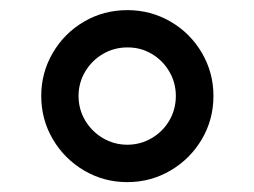

<svg xmlns="http://www.w3.org/2000/svg" viewBox="-20 -419 510 385"><path d="M235.4 -53.8Q282.2 -53.8 321.9 -77.1Q361.6 -100.4 384.8 -139.9Q408 -179.4 408 -226.7Q408 -273.3 384.8 -313Q361.6 -352.7 321.9 -375.7Q282.2 -398.7 235.4 -398.7Q188.1 -398.7 148.6 -375.7Q109.1 -352.7 85.9 -313Q62.7 -273.3 62.7 -226.7Q62.7 -179.4 85.9 -139.9Q109.1 -100.4 148.6 -77.1Q188.1 -53.8 235.4 -53.8ZM236.5 -323.9Q262.7 -323.9 284.7 -310.7Q306.8 -297.5 319.7 -275.1Q332.6 -252.8 332.6 -226.7Q332.6 -200 319.7 -177.6Q306.8 -155.3 284.2 -142Q261.6 -128.8 235.4 -128.8Q208.8 -128.8 186.4 -142Q163.9 -155.3 150.7 -177.6Q137.5 -200 137.5 -226.7Q137.5 -253 150.8 -275.4Q164.1 -297.9 186.9 -311.1Q209.7 -324.2 236.5 -323.9Z"/></svg>

Font: Arad-FD-VF Thin
Style: Regular
Weight: 100
Designer: Mohammad Darvishi
Version: Version 1.010;September 21, 2024;FontCreator 15.0.0.2992 64-